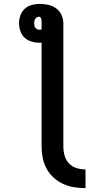

<svg xmlns="http://www.w3.org/2000/svg" viewBox="-20 -755 540 988"><path d="M420 213Q391 213 361.5 208.5Q332 204 305 191.5Q278 179 256 159Q234 139 220 113.5Q206 88 200 58.5Q194 29 194 0V-536Q192 -535 189 -535Q186 -535 183 -535Q163 -535 142.5 -541Q122 -547 107 -560.5Q92 -574 85 -594.5Q78 -615 78 -635Q78 -656 85 -676Q92 -696 107.5 -710Q123 -724 143.5 -729.5Q164 -735 185 -735Q207 -735 229 -730Q251 -725 269 -712Q287 -699 296.5 -678Q306 -657 306 -635V0Q306 23 312.5 46Q319 69 335 86Q351 103 374 110Q397 117 420 117ZM183 -602Q186 -602 189 -602.5Q192 -603 194 -604V-635Q194 -640 194 -645Q194 -650 193 -655Q192 -660 189 -664.5Q186 -669 181 -669Q175 -669 170 -666Q165 -663 161.5 -658Q158 -653 157 -647Q156 -641 156 -635Q156 -629 157 -623Q158 -617 162 -612Q166 -607 171.5 -604.5Q177 -602 183 -602Z"/></svg>

Font: Iosevka Algr
Style: Bold
Weight: 700
Monospace: yes
Designer: Belleve Invis
Foundry: Belleve Invis
Version: Version 26.0.2; ttfautohint (v1.8.3)